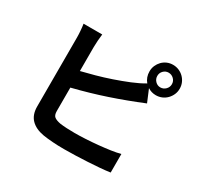

<svg xmlns="http://www.w3.org/2000/svg" viewBox="-172 -1003 1300 1255"><g transform="rotate(30 478.0 -376.0)"><path d="M293 -733Q290 -711 288 -682.5Q286 -654 286 -634V-453Q332 -464 388 -479.5Q444 -495 501 -514.5Q558 -534 612 -556Q666 -578 708 -603Q681 -635 681 -679Q681 -703 690 -723.5Q699 -744 714 -759.5Q729 -775 749.5 -784Q770 -793 794 -793Q818 -793 839 -784Q860 -775 875.5 -759.5Q891 -744 900 -723.5Q909 -703 909 -679Q909 -655 900 -634.5Q891 -614 875.5 -598Q860 -582 839 -573Q818 -564 794 -564Q761 -564 733 -582L772 -489Q650 -439 532.5 -399.5Q415 -360 286 -328V-151Q286 -120 301 -108.5Q316 -97 348 -91Q370 -88 398.5 -86.5Q427 -85 459 -85Q496 -85 541.5 -87.5Q587 -90 633 -94.5Q679 -99 720.5 -105Q762 -111 792 -119V21Q758 26 715.5 29.5Q673 33 627 35.5Q581 38 535.5 39.5Q490 41 451 41Q404 41 363 38Q322 35 291 30Q228 19 194 -16Q160 -51 160 -113V-634Q160 -642 159.5 -654.5Q159 -667 158 -680.5Q157 -694 155.5 -708Q154 -722 152 -733ZM794 -734Q772 -734 756 -718Q740 -702 740 -679Q740 -656 756 -639.5Q772 -623 794 -623Q817 -623 833.5 -639.5Q850 -656 850 -679Q850 -702 833.5 -718Q817 -734 794 -734Z"/></g></svg>

Font: Kinto Sans
Style: Bold
Weight: 700
Designer: Authors: Ryoko NISHIZUKA  (kana & ideographs); Paul D. Hunt (Latin, Greek & Cyrillic); Wenlong ZHANG  (bopomofo); Sandol
Foundry: Adobe Systems Incorporated, ookami Inc.
Version: Version 0.001